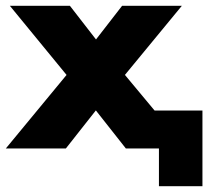

<svg xmlns="http://www.w3.org/2000/svg" viewBox="-35 -512 718 662"><path d="M513 130V0H473V-131H663V130ZM-15 0 227 -293V-214L-1 -492H206L327 -336H265L386 -492H592L363 -214V-293L607 0H399L265 -170H326L192 0Z"/></svg>

Font: Nunito Sans 12pt Black
Style: Regular
Weight: 900
Designer: Vernon Adams
Foundry: Vernon Adams
Version: Version 3.101;gftools[0.9.27]